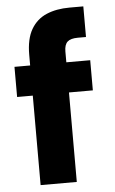

<svg xmlns="http://www.w3.org/2000/svg" viewBox="-52 -757 477 793"><g transform="rotate(-5 186.0 -360.0)"><path d="M84 0V-540Q84 -606 107 -645.5Q130 -685 171 -702.5Q212 -720 267 -720H324V-593H290Q260 -593 247 -581Q234 -569 234 -541V0ZM19 -371V-496H333V-371Z"/></g></svg>

Font: DM Sans 24pt Black
Style: Regular
Weight: 900
Designer: Colophon Foundry, Jonny Pinhorn
Foundry: Colophon Foundry
Version: Version 4.004;gftools[0.9.30]